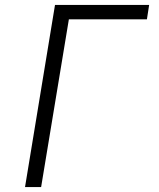

<svg xmlns="http://www.w3.org/2000/svg" viewBox="-20 -755 640 775"><path d="M81 0 202 -735H582L573 -677H258L146 0Z"/></svg>

Font: Iosevka Light Extended Oblique
Style: Regular
Weight: 300
Width: 7
Italic angle: -9°
Monospace: yes
Designer: Belleve Invis
Foundry: Belleve Invis
Version: Version 32.5.0; ttfautohint (v1.8.4)